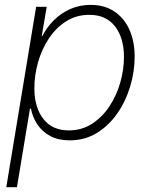

<svg xmlns="http://www.w3.org/2000/svg" viewBox="-20 -567 623 791"><path d="M5.9 204.1 128.9 -539.1H172.4L151.9 -418H154.3Q172.4 -454.1 201.7 -483.4Q231 -512.7 269.5 -529.8Q308.1 -546.9 353.5 -546.9Q410.2 -546.9 450.7 -520Q491.2 -493.2 512.9 -445.3Q534.7 -397.5 534.7 -333.5Q534.7 -272.5 516.4 -211.2Q498 -149.9 463.1 -99.6Q428.2 -49.3 378.7 -19Q329.1 11.2 267.1 11.2Q220.2 11.2 187 -6.6Q153.8 -24.4 134 -54.2Q114.3 -84 107.4 -119.6H103.5L49.8 204.1ZM263.7 -29.8Q316.9 -29.8 358.9 -56.9Q400.9 -84 430.4 -128.4Q460 -172.9 475.3 -226.3Q490.7 -279.8 490.7 -332.5Q490.7 -410.6 453.9 -458.3Q417 -505.9 348.1 -505.9Q294.4 -505.9 252.4 -479.2Q210.4 -452.6 181.2 -408.2Q151.9 -363.8 136.7 -310.3Q121.6 -256.8 121.6 -203.1Q121.6 -125.5 158.2 -77.6Q194.8 -29.8 263.7 -29.8Z"/></svg>

Font: Inter 18pt ExtraLight
Style: Italic
Weight: 250
Italic angle: -9.3988°
Designer: Rasmus Andersson
Foundry: rsms
Version: Version 4.001;git-66647c0bb